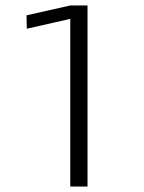

<svg xmlns="http://www.w3.org/2000/svg" viewBox="-20 -682 528 702"><path d="M77 -626 237 -662H300V0H237V-613L78 -577Q78 -589 77.5 -601Q77 -613 77 -626Z"/></svg>

Font: Antic
Style: Regular
Weight: 400
Version: Version 1.0002